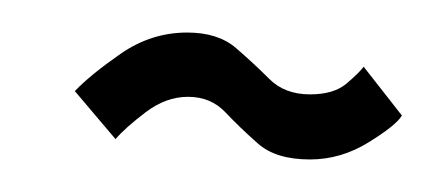

<svg xmlns="http://www.w3.org/2000/svg" viewBox="-20 -405 274 118"><path d="M170.5 -307Q149.5 -307 138.5 -316.8Q127.5 -326.5 118.5 -336Q109.5 -345.5 95.5 -345.5Q82 -345.5 69.5 -336Q57 -326.5 51 -319.5L26 -349Q35.5 -359 54.2 -372Q73 -385 95 -385Q114 -385 125 -375.5Q136 -366 145.5 -356.5Q155 -347 170.5 -347Q185 -347 192.8 -353.5Q200.5 -360 203.5 -364L227 -334Q223.5 -328 206.5 -317.5Q189.5 -307 170.5 -307Z"/></svg>

Font: Anybody Condensed Light
Style: Italic
Weight: 300
Width: 3
Italic angle: -10°
Designer: Tyler Finck
Foundry: Etcetera Type Company
Version: Version 1.010; ttfautohint (v1.8.3) -l 8 -r 50 -G 200 -x 14 